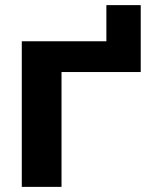

<svg xmlns="http://www.w3.org/2000/svg" viewBox="-20 -729 582 749"><path d="M65 -568V0H220V-448H529V-709H395V-568Z"/></svg>

Font: Bounded Med
Style: Regular
Weight: 500
Designer: Vlad Churkin
Version: Version 3.0